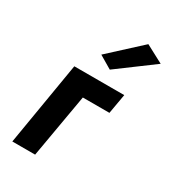

<svg xmlns="http://www.w3.org/2000/svg" viewBox="-178 -824 823 919"><g transform="rotate(30 233.0 -364.5)"><path d="M114 -460 37 0H163L224 -351H371L390 -460ZM466 -677 368 -729 198 -573 269 -531Z"/></g></svg>

Font: Jost SemiBold
Style: Italic
Weight: 600
Italic angle: -5°
Version: Version 3.710